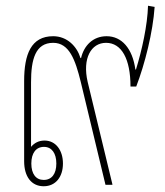

<svg xmlns="http://www.w3.org/2000/svg" viewBox="-20 -643 574 668"><path d="M132 5C174 5 199 -28 199 -74C199 -120 174 -154 135 -154C114 -154 99 -145 88 -132V-357C88 -436 103 -494 165 -494C221 -494 242 -435 261 -358L347 0H371V-2L285 -358C266 -440 297 -494 349 -494C403 -494 434 -438 434 -342H454C484 -420 512 -531 518 -619L495 -623C493 -555 474 -469 453 -401H451C441 -475 403 -517 351 -517C303 -517 272 -484 262 -441H260C248 -481 214 -517 165 -517C88 -517 64 -454 64 -361V-82C64 -29 89 5 132 5ZM132 -17C105 -17 89 -38 89 -74C89 -110 105 -132 133 -132C160 -132 176 -110 176 -74C176 -38 160 -17 132 -17Z"/></svg>

Font: Noto Sans Thai Looped Condensed Thin
Style: Regular
Weight: 100
Width: 3
Designer: Sasikarn Vongin, Ben Mitchell
Foundry: The Fontpad Ltd
Version: Version 1.001